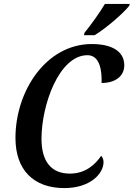

<svg xmlns="http://www.w3.org/2000/svg" viewBox="-20 -951 683 981"><path d="M409 -771H463C523 -807 611 -884 640 -921L643 -931H516C488 -884 444 -823 412 -784ZM309 10C440 10 509 -63 509 -123C509 -137 503 -149 497 -155C466 -110 417 -64 337 -64C241 -64 192 -127 192 -242C192 -415 282 -669 427 -669C493 -669 501 -583 499 -527C566 -527 615 -559 615 -618C615 -683 560 -726 449 -726C217 -726 59 -488 59 -246C59 -83 151 10 309 10Z"/></svg>

Font: Noto Serif Condensed SemiBold
Style: Italic
Weight: 600
Width: 3
Italic angle: -12°
Designer: Monotype Design Team
Foundry: Monotype Imaging Inc.
Version: Version 2.014